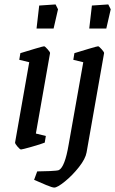

<svg xmlns="http://www.w3.org/2000/svg" viewBox="-20 -666 520 867"><path d="M48 -22 112 -385 67 -396 72 -426Q101 -435 138 -446Q175 -457 179 -457Q183 -457 195 -443.5Q207 -430 206 -426L142 -63L187 -52L182 -22Q165 -15 122.5 -3Q80 9 75 9Q70 9 59 -4Q48 -17 48 -22ZM157 -641 231 -646 242 -624 222 -537H145ZM134 146 148 108Q171 108 205 106.5Q239 105 246 102Q273 88 290 -13L356 -385L311 -396L316 -426Q345 -435 382 -446Q419 -457 423 -457Q427 -457 439 -443.5Q451 -430 450 -426L371 22Q366 51 336.5 88.5Q307 126 273 153.5Q239 181 225 181Q216 181 188.5 169.5Q161 158 134 146ZM395 -641 469 -646 480 -624 460 -537H383Z"/></svg>

Font: Grenze
Style: Italic
Weight: 400
Italic angle: -10°
Designer: Renata Polastri
Foundry: Omnibus-Type
Version: Version 1.002; ttfautohint (v1.8)